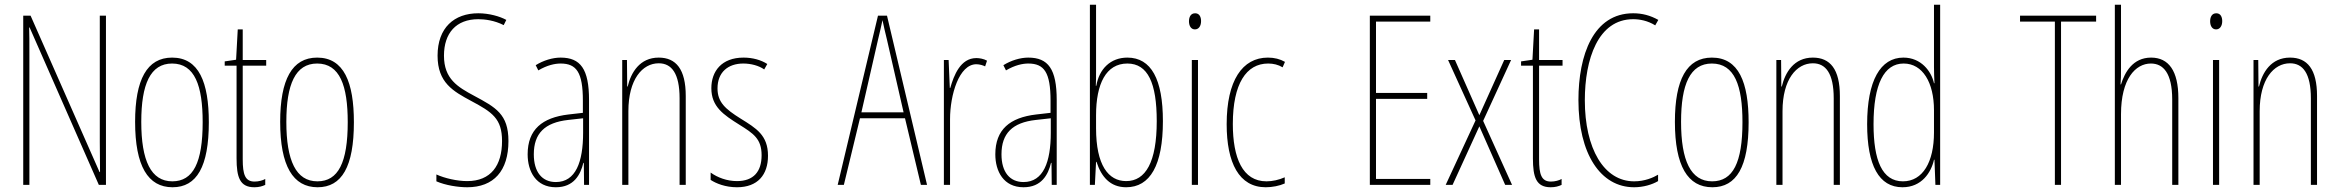

<svg xmlns="http://www.w3.org/2000/svg" viewBox="-20 -780 9864 810"><path d="M427 0V-714H401V-181C401 -152 402 -99 402 -54H400L109 -714H78V0H104V-548C104 -604 104 -637 103 -664H105L397 0Z M861 -264C861 -433 819 -537 706 -537C600 -537 550 -444 550 -266C550 -80 604 10 708 10C810 10 861 -77 861 -264ZM576 -266C576 -424 614 -512 706 -512C802 -512 835 -418 835 -265C835 -94 795 -15 707 -15C617 -15 576 -102 576 -266Z M1054 -14C1014 -14 1004 -44 1004 -108V-503H1103V-527H1004V-656H983L976 -528L928 -521V-503H978V-112C978 -32 992 10 1053 10C1072 10 1086 6 1099 0V-25C1089 -19 1071 -14 1054 -14Z M1473 -264C1473 -433 1431 -537 1318 -537C1212 -537 1162 -444 1162 -266C1162 -80 1216 10 1320 10C1422 10 1473 -77 1473 -264ZM1188 -266C1188 -424 1226 -512 1318 -512C1414 -512 1447 -418 1447 -265C1447 -94 1407 -15 1319 -15C1229 -15 1188 -102 1188 -266Z M2125 -185C2125 -299 2071 -327 1980 -376C1911 -413 1853 -447 1853 -545C1853 -640 1904 -699 1998 -699C2025 -699 2066 -694 2105 -674L2116 -696C2089 -711 2043 -724 1998 -724C1896 -724 1826 -663 1826 -545C1826 -431 1892 -395 1968 -354C2056 -307 2098 -280 2098 -185C2098 -82 2051 -16 1951 -16C1908 -16 1856 -28 1821 -44V-15C1860 2 1913 10 1951 10C2063 10 2125 -59 2125 -185Z M2345 -537C2311 -537 2272 -525 2240 -505L2251 -483C2288 -505 2321 -512 2345 -512C2412 -512 2439 -475 2439 -355V-304L2378 -297C2268 -284 2206 -234 2206 -129C2206 -57 2241 10 2325 10C2401 10 2429 -43 2441 -93H2443L2444 0H2465V-358C2465 -489 2429 -537 2345 -537ZM2377 -274 2440 -281V-220C2440 -97 2409 -12 2325 -12C2267 -12 2232 -54 2232 -129C2232 -217 2278 -263 2377 -274Z M2759 -537C2679 -537 2642 -474 2628 -415H2626L2625 -527H2605V0H2631V-311C2631 -445 2690 -513 2759 -513C2813 -513 2847 -471 2847 -365V0H2873V-375C2873 -488 2832 -537 2759 -537Z M3220 -123C3220 -210 3170 -239 3104 -280C3040 -320 3007 -349 3007 -407C3007 -475 3051 -512 3116 -512C3148 -512 3182 -503 3204 -487L3217 -510C3191 -527 3155 -537 3117 -537C3024 -537 2981 -479 2981 -408C2981 -330 3032 -296 3099 -254C3158 -217 3193 -195 3193 -125C3193 -56 3159 -16 3089 -16C3047 -16 3007 -31 2978 -52V-21C3001 -6 3040 10 3089 10C3177 10 3220 -43 3220 -123Z M3865 0H3891L3722 -714H3684L3514 0H3540L3608 -281H3798ZM3722 -612 3792 -306H3614L3684 -612C3692 -646 3697 -666 3703 -695C3709 -666 3714 -645 3722 -612Z M4099 -535C4032 -535 4004 -462 3989 -409H3987L3982 -527H3962V0H3988V-277C3988 -380 4026 -509 4099 -509C4113 -509 4128 -504 4136 -500L4144 -524C4130 -532 4112 -535 4099 -535Z M4318 -537C4284 -537 4245 -525 4213 -505L4224 -483C4261 -505 4294 -512 4318 -512C4385 -512 4412 -475 4412 -355V-304L4351 -297C4241 -284 4179 -234 4179 -129C4179 -57 4214 10 4298 10C4374 10 4402 -43 4414 -93H4416L4417 0H4438V-358C4438 -489 4402 -537 4318 -537ZM4350 -274 4413 -281V-220C4413 -97 4382 -12 4298 -12C4240 -12 4205 -54 4205 -129C4205 -217 4251 -263 4350 -274Z M4604 -481V-760H4578V0H4599L4604 -97H4606C4626 -34 4664 10 4731 10C4832 10 4886 -83 4886 -269C4886 -445 4837 -537 4736 -537C4665 -537 4617 -489 4605 -418H4603C4604 -435 4604 -459 4604 -481ZM4736 -512C4823 -512 4860 -429 4860 -269C4860 -96 4813 -16 4731 -16C4656 -16 4604 -83 4604 -239V-294C4604 -426 4646 -512 4736 -512Z M5022 -724C5002 -724 4996 -706 4996 -690C4996 -672 5004 -656 5021 -656C5037 -656 5047 -670 5047 -691C5047 -707 5041 -724 5022 -724ZM5034 -527H5008V0H5034Z M5320 10C5347 10 5378 4 5400 -6V-32C5375 -21 5348 -15 5323 -15C5222 -15 5181 -114 5181 -257C5181 -427 5238 -512 5330 -512C5352 -512 5373 -507 5391 -496L5401 -519C5380 -531 5356 -537 5329 -537C5221 -537 5155 -440 5155 -256C5155 -93 5207 10 5320 10Z M6014 0V-25H5785V-363H6001V-388H5785V-689H6014V-714H5759V0Z M6205 -272 6079 0H6108L6221 -247L6330 0H6359L6237 -270L6355 -527H6326L6221 -294L6118 -527H6089Z M6523 -14C6483 -14 6473 -44 6473 -108V-503H6572V-527H6473V-656H6452L6445 -528L6397 -521V-503H6447V-112C6447 -32 6461 10 6522 10C6541 10 6555 6 6568 0V-25C6558 -19 6540 -14 6523 -14Z M6870 -699C6897 -699 6931 -693 6963 -673L6976 -696C6942 -715 6908 -724 6870 -724C6702 -724 6639 -548 6639 -358C6639 -131 6732 10 6874 10C6912 10 6950 -1 6975 -16V-43C6955 -31 6919 -15 6874 -15C6746 -15 6666 -154 6666 -357C6666 -529 6721 -699 6870 -699Z M7357 -264C7357 -433 7315 -537 7202 -537C7096 -537 7046 -444 7046 -266C7046 -80 7100 10 7204 10C7306 10 7357 -77 7357 -264ZM7072 -266C7072 -424 7110 -512 7202 -512C7298 -512 7331 -418 7331 -265C7331 -94 7291 -15 7203 -15C7113 -15 7072 -102 7072 -266Z M7628 -537C7548 -537 7511 -474 7497 -415H7495L7494 -527H7474V0H7500V-311C7500 -445 7559 -513 7628 -513C7682 -513 7716 -471 7716 -365V0H7742V-375C7742 -488 7701 -537 7628 -537Z M8006 10C8087 10 8127 -52 8139 -106H8141L8145 0H8165V-760H8139V-497C8139 -475 8140 -454 8141 -429H8139C8128 -479 8085 -537 8010 -537C7913 -537 7857 -440 7857 -256C7857 -82 7907 10 8006 10ZM8008 -15C7920 -15 7884 -104 7884 -256C7884 -424 7928 -512 8011 -512C8091 -512 8139 -432 8139 -315V-221C8139 -97 8092 -15 8008 -15Z M8675 0V-689H8823V-714H8502V-689H8649V0Z M8928 -492V-760H8902V0H8928V-298C8928 -447 8989 -512 9054 -512C9106 -512 9144 -472 9144 -360V0H9170V-366C9170 -481 9129 -537 9055 -537C8978 -537 8944 -475 8928 -424H8926C8928 -446 8928 -461 8928 -492Z M9330 -724C9310 -724 9304 -706 9304 -690C9304 -672 9312 -656 9329 -656C9345 -656 9355 -670 9355 -691C9355 -707 9349 -724 9330 -724ZM9342 -527H9316V0H9342Z M9641 -537C9561 -537 9524 -474 9510 -415H9508L9507 -527H9487V0H9513V-311C9513 -445 9572 -513 9641 -513C9695 -513 9729 -471 9729 -365V0H9755V-375C9755 -488 9714 -537 9641 -537Z"/></svg>

Font: Noto Sans Arabic ExtCond Thin
Style: Regular
Weight: 100
Width: 2
Designer: Monotype Design Team, Nadine Chahine, Nizar Qandah and Khaled Hosny
Foundry: Monotype Imaging Inc.
Version: Version 2.012